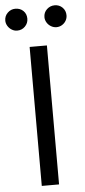

<svg xmlns="http://www.w3.org/2000/svg" viewBox="-94 -940 433 973"><g transform="rotate(-5 123.0 -453.0)"><path d="M166 0H78.1V-707H166ZM-33.2 -850.6Q-33.2 -874 -16.6 -890.1Q0 -906.2 22.5 -906.2Q47.4 -906.2 63.2 -890.6Q79.1 -875 79.1 -850.6Q79.1 -828.1 63 -811.5Q46.9 -794.9 22.5 -794.9Q8.3 -794.9 -4.6 -802.7Q-17.6 -810.5 -25.4 -823.5Q-33.2 -836.4 -33.2 -850.6ZM166 -850.6Q166 -874.5 182.9 -890.4Q199.7 -906.2 222.7 -906.2Q246.1 -906.2 262.2 -890.4Q278.3 -874.5 278.3 -850.6Q278.3 -835.9 271 -823.2Q263.7 -810.5 250.7 -802.7Q237.8 -794.9 222.7 -794.9Q208 -794.9 194.8 -802.7Q181.6 -810.5 173.8 -823.5Q166 -836.4 166 -850.6Z"/></g></svg>

Font: Pretendard
Style: Regular
Weight: 400
Designer: Base glyphs from Inter by Rasmus Andersson; Hangeul glyphs from Noto Sans CJK(Source Han Sans) by Jang Soo-young and Kan
Foundry: Kil Hyung-jin
Version: Version 1.309